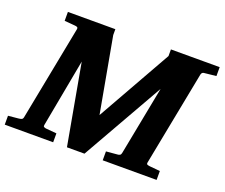

<svg xmlns="http://www.w3.org/2000/svg" viewBox="-125 -840 1182 1010"><g transform="rotate(20 465.5 -335.5)"><path d="M-14.2 0V-49.8L42 -55.2Q52.7 -56.2 59.3 -58.8Q65.9 -61.5 67.9 -70.8L170.9 -601.1Q172.4 -609.9 167.5 -612.8Q162.6 -615.7 152.8 -616.2L95.2 -621.1V-670.9H360.8V-638.2L437 -217.8L671.9 -633.8V-670.9H944.8V-621.1L877 -613.8Q866.2 -612.8 862.8 -600.1L759.8 -69.8Q758.3 -61 763.4 -58.6Q768.6 -56.2 777.8 -55.2L835.9 -49.8V0H534.2V-49.8L595.2 -55.2Q603.5 -55.2 609.6 -58.6Q615.7 -62 617.2 -70.8L691.9 -457L432.1 0H334L252.9 -450.2L182.1 -69.8Q180.2 -62 184.8 -59.1Q189.5 -56.2 195.8 -55.2L256.8 -49.8V0Z"/></g></svg>

Font: Charis
Style: Bold Italic
Weight: 700
Italic angle: -11°
Designer: Walt Agee, Miriam Martin, Annie Olsen, Victor Gaultney, Lorna Priest, Alan Ward, Bob Hallissy, Martin Hosken, Sharon Cor
Foundry: SIL Global
Version: Version 7.000